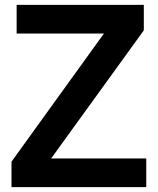

<svg xmlns="http://www.w3.org/2000/svg" viewBox="-20 -765 645 785"><path d="M189 -117H578V0H27V-104L405 -628H48V-745H568V-641Z"/></svg>

Font: Plus Jakarta Text
Style: Bold
Weight: 700
Designer: Gumpita Rahayu
Foundry: Tokotype Studio
Version: Version 1.000